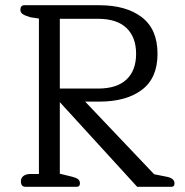

<svg xmlns="http://www.w3.org/2000/svg" viewBox="-20 -715 708 735"><path d="M60 -21Q60 -34 70 -41.5Q80 -49 97 -49H129V-644L96 -649Q76 -655 67 -661Q58 -667 58 -678Q58 -686 62 -690.5Q66 -695 72 -695H360Q463 -695 523 -649Q583 -603 583 -509Q583 -416 523 -371Q463 -326 360 -326H306L570 -48L620 -38Q648 -32 648 -13Q648 0 637 0H505L209 -324V-50L258 -38Q273 -34 279.5 -28.5Q286 -23 286 -13Q286 0 274 0H77Q60 0 60 -21ZM356 -376Q427 -376 464 -410.5Q501 -445 501 -509Q501 -573 464 -608Q427 -643 356 -643H209V-376Z"/></svg>

Font: Maitree
Style: Regular
Weight: 400
Designer: CadsonDemak Team
Foundry: CadsonDemak
Version: Version 1.001